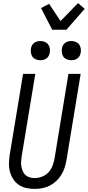

<svg xmlns="http://www.w3.org/2000/svg" viewBox="-20 -1212 567 1240"><path d="M204 8Q175 8 148.5 2Q122 -4 100.5 -19Q79 -34 65 -56Q51 -78 44 -104Q37 -130 38 -158Q39 -186 43 -214L129 -735H208L120 -203Q118 -186 116.5 -169.5Q115 -153 118 -137Q121 -121 127 -106.5Q133 -92 144.5 -81.5Q156 -71 171.5 -66.5Q187 -62 204 -62Q227 -62 251 -71Q275 -80 292.5 -98.5Q310 -117 319 -140.5Q328 -164 332 -187L422 -735H501L409 -176Q405 -152 397 -128Q389 -104 375.5 -82Q362 -60 342.5 -42Q323 -24 300 -12.5Q277 -1 252.5 3.5Q228 8 204 8ZM440 -823Q426 -823 412 -828.5Q398 -834 390 -845Q382 -856 380 -870.5Q378 -885 380 -900Q382 -910 387 -919.5Q392 -929 401 -935.5Q410 -942 420 -944.5Q430 -947 441 -947Q455 -947 469 -941.5Q483 -936 491 -925Q499 -914 501.5 -899.5Q504 -885 501 -870Q499 -860 494 -850.5Q489 -841 480 -834.5Q471 -828 461 -825.5Q451 -823 440 -823ZM240 -823Q226 -823 212 -828.5Q198 -834 190 -845Q182 -856 180 -870.5Q178 -885 180 -900Q182 -910 187 -919.5Q192 -929 201 -935.5Q210 -942 220 -944.5Q230 -947 241 -947Q255 -947 269 -941.5Q283 -936 291 -925Q299 -914 301.5 -899.5Q304 -885 301 -870Q299 -860 294 -850.5Q289 -841 280 -834.5Q271 -828 261 -825.5Q251 -823 240 -823ZM317 -1020 245 -1160 297 -1187 371 -1076 484 -1192 527 -1155 409 -1020Z"/></svg>

Font: Iosevka Oblique
Style: Regular
Weight: 400
Italic angle: -9°
Monospace: yes
Designer: Belleve Invis
Foundry: Belleve Invis
Version: Version 32.5.0; ttfautohint (v1.8.4)